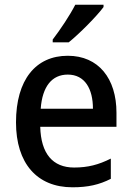

<svg xmlns="http://www.w3.org/2000/svg" viewBox="-20 -786 560 816"><path d="M420 -756V-766H300C277 -721 237 -661 204 -618V-606H272C318 -643 392 -718 420 -756ZM268 -549C132 -549 48 -447 48 -266C48 -92 137 10 288 10C354 10 402 -1 451 -26V-112C399 -86 354 -74 295 -74C204 -74 154 -133 151 -247H475V-307C475 -452 399 -549 268 -549ZM268 -469C341 -469 375 -408 375 -324H153C160 -419 201 -469 268 -469Z"/></svg>

Font: Noto Sans Arabic SemCond Med
Style: Regular
Weight: 500
Width: 4
Designer: Monotype Design Team, Nadine Chahine, Nizar Qandah and Khaled Hosny
Foundry: Monotype Imaging Inc.
Version: Version 2.012